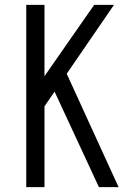

<svg xmlns="http://www.w3.org/2000/svg" viewBox="-20 -770 530 790"><path d="M88 0V-750H163V-456.5L367.5 -750H449L254.5 -466.5L468 0H387L204.5 -393L163 -332.5V0Z"/></svg>

Font: Mohave
Style: Regular
Weight: 400
Designer: Gumpita Rahayu
Foundry: Tokotype
Version: Version 2.003; ttfautohint (v1.8.3)